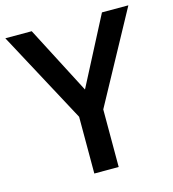

<svg xmlns="http://www.w3.org/2000/svg" viewBox="-107 -803 806 892"><g transform="rotate(-15 296.0 -357.0)"><path d="M127 -713.9 295.9 -388.2 464.8 -713.9H591.8L354 -276.9V0H236.8V-272.9L0 -713.9Z"/></g></svg>

Font: Open Sans
Style: SemiBold
Weight: 600
Foundry: Ascender Corporation
Version: Version 1.10